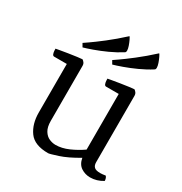

<svg xmlns="http://www.w3.org/2000/svg" viewBox="-163 -802 888 935"><g transform="rotate(30 281.5 -334.0)"><path d="M238 12Q161 12 130.5 -30.5Q100 -73 100 -137V-410H29Q22 -410 19 -418Q16 -426 15.5 -435Q15 -444 15 -447Q15 -447 34 -450.5Q53 -454 79 -458Q105 -462 127 -465Q149 -468 155 -468Q160 -465 165.5 -458Q171 -451 171 -440V-131Q171 -96 183.5 -76Q196 -56 214 -48.5Q232 -41 249 -41Q284 -41 321.5 -57.5Q359 -74 392 -97V-410H321Q314 -410 311 -418Q308 -426 307.5 -435Q307 -444 307 -447Q307 -447 326 -450.5Q345 -454 371 -458Q397 -462 419 -465Q441 -468 447 -468Q452 -465 457.5 -458Q463 -451 463 -440V-67Q463 -49 472.5 -40Q482 -31 506 -31Q518 -31 536 -34Q541 -29 543 -21.5Q545 -14 545 -9Q511 12 474 12Q446 12 423 -3Q400 -18 394 -52Q335 -17 290.5 -2.5Q246 12 238 12ZM293 -518 282 -537Q282 -537 307.5 -554.5Q333 -572 375 -604.5Q417 -637 464 -680Q467 -677 473 -664.5Q479 -652 484 -637.5Q489 -623 489 -613Q489 -604 484 -601Q451 -580 413.5 -563Q376 -546 343.5 -534.5Q311 -523 293 -518ZM126 -518 115 -537Q115 -537 140.5 -554.5Q166 -572 208 -604.5Q250 -637 297 -680Q300 -677 306 -664.5Q312 -652 317 -637.5Q322 -623 322 -613Q322 -604 317 -601Q284 -580 246.5 -563Q209 -546 176.5 -534.5Q144 -523 126 -518Z"/></g></svg>

Font: Mate
Style: Regular
Weight: 400
Designer: Eduardo Rodriguez Tunni
Foundry: Eduardo Rodriguez Tunni
Version: Version 1.003; ttfautohint (v1.8.4.7-5d5b);gftools[0.9.24]